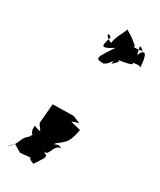

<svg xmlns="http://www.w3.org/2000/svg" viewBox="-214 -633 727 873"><g transform="rotate(30 149.0 -196.5)"><path d="M200 -395C224 -416 230 -424 217 -425C266 -435 305 -436 272 -458C263 -435 313 -462 322 -445C320 -516 301 -535 281 -488C277 -519 260 -547 294 -516C231 -505 253 -518 253 -518C200 -562 224 -541 181 -569C196 -568 154 -517 152 -477C112 -489 112 -520 137 -497C127 -461 105 -418 180 -467C123 -381 122 -380 169 -378C200 -396 192 -408 202 -408ZM4 140 42 163 107 157C115 148 68 159 120 176C156 120 169 115 123 102C170 120 151 56 193 52C171 33 146 67 162 44C206 11 214 4 227 -63L173 -76L190 -83L209 -88L170 -104L110 -103L61 -102L52 -2C51 13 104 49 40 23C31 70 74 83 66 33C36 105 -5 125 60 69C-1 97 28 134 -24 165Z"/></g></svg>

Font: Asimov Aggro
Style: CondIt
Weight: 500
Designer: Google
Version: Version 2.000980; 2014